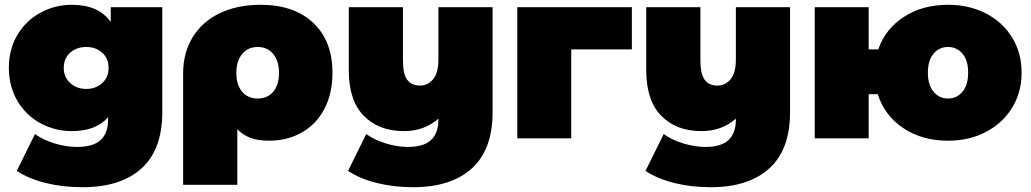

<svg xmlns="http://www.w3.org/2000/svg" viewBox="-20 -577 4300 801"><path d="M657 -547H442V-485C408.7 -533 354.7 -557 280 -557C233.3 -557 189.8 -546.2 149.5 -524.5C109.2 -502.8 77 -472 53 -432C29 -392 17 -346 17 -294C17 -242 29 -195.8 53 -155.5C77 -115.2 109.2 -84.2 149.5 -62.5C189.8 -40.8 233.3 -30 280 -30C346.7 -30 397 -49.3 431 -88V-78C431 -40.7 420.7 -12.3 400 7C379.3 26.3 346.3 36 301 36C271 36 239.7 31 207 21C174.3 11 147.3 -2 126 -18L50 136C83.3 158 123.7 174.8 171 186.5C218.3 198.2 269.3 204 324 204C430.7 204 512.8 177.8 570.5 125.5C628.2 73.2 657 -5 657 -109ZM406.5 -230.5C388.8 -214.2 366.7 -206 340 -206C313.3 -206 291 -214.2 273 -230.5C255 -246.8 246 -268 246 -294C246 -320 254.8 -341 272.5 -357C290.2 -373 312.7 -381 340 -381C366.7 -381 388.8 -373 406.5 -357C424.2 -341 433 -320 433 -294C433 -268 424.2 -246.8 406.5 -230.5Z M1287 -481.5C1233.7 -531.8 1160.3 -557 1067 -557C1002.3 -557 945.7 -545.3 897 -522C848.3 -498.7 810.7 -465.3 784 -422C757.3 -378.7 744 -328.3 744 -271V194H970V-38C986 -21.3 1004.7 -9.2 1026 -1.5C1047.3 6.2 1072.3 10 1101 10C1153.7 10 1200.2 -1.7 1240.5 -25C1280.8 -48.3 1312 -81.3 1334 -124C1356 -166.7 1367 -216.3 1367 -273C1367 -361.7 1340.3 -431.2 1287 -481.5ZM1120 -194.5C1104 -175.5 1082.3 -166 1055 -166C1027.7 -166 1006 -175.5 990 -194.5C974 -213.5 966 -239.7 966 -273C966 -305.7 974 -331.8 990 -351.5C1006 -371.2 1027.7 -381 1055 -381C1082.3 -381 1104 -371.2 1120 -351.5C1136 -331.8 1144 -305.7 1144 -273C1144 -239.7 1136 -213.5 1120 -194.5Z M2035 -547H1809V-330C1809 -292 1801.7 -264.2 1787 -246.5C1772.3 -228.8 1754 -220 1732 -220C1708.7 -220 1691 -228 1679 -244C1667 -260 1661 -286.7 1661 -324V-547H1435V-285C1435 -199.7 1456 -135.8 1498 -93.5C1540 -51.2 1595.7 -30 1665 -30C1721.7 -30 1769.7 -47.3 1809 -82V-78C1809 -40.7 1798.8 -12.3 1778.5 7C1758.2 26.3 1725.7 36 1681 36C1651.7 36 1620.8 31 1588.5 21C1556.2 11 1529.3 -2 1508 -18L1432 136C1465.3 158 1505.5 174.8 1552.5 186.5C1599.5 198.2 1650 204 1704 204C1809.3 204 1890.8 177.8 1948.5 125.5C2006.2 73.2 2035 -5 2035 -109Z M2616 -371V-547H2138V0H2363V-371Z M3276 -547H3050V-330C3050 -292 3042.7 -264.2 3028 -246.5C3013.3 -228.8 2995 -220 2973 -220C2949.7 -220 2932 -228 2920 -244C2908 -260 2902 -286.7 2902 -324V-547H2676V-285C2676 -199.7 2697 -135.8 2739 -93.5C2781 -51.2 2836.7 -30 2906 -30C2962.7 -30 3010.7 -47.3 3050 -82V-78C3050 -40.7 3039.8 -12.3 3019.5 7C2999.2 26.3 2966.7 36 2922 36C2892.7 36 2861.8 31 2829.5 21C2797.2 11 2770.3 -2 2749 -18L2673 136C2706.3 158 2746.5 174.8 2793.5 186.5C2840.5 198.2 2891 204 2945 204C3050.3 204 3131.8 177.8 3189.5 125.5C3247.2 73.2 3276 -5 3276 -109Z M4093 -521C4046.3 -545 3993.7 -557 3935 -557C3864.3 -557 3803.2 -540.3 3751.5 -507C3699.8 -473.7 3664 -428.3 3644 -371H3604V-547H3379V0H3604V-184H3642C3660.7 -124.7 3696.2 -77.5 3748.5 -42.5C3800.8 -7.5 3863 10 3935 10C3993.7 10 4046.3 -2.2 4093 -26.5C4139.7 -50.8 4176.2 -84.5 4202.5 -127.5C4228.8 -170.5 4242 -219.3 4242 -274C4242 -328.7 4228.8 -377.5 4202.5 -420.5C4176.2 -463.5 4139.7 -497 4093 -521ZM3995.5 -194.5C3979.8 -175.5 3959.7 -166 3935 -166C3910.3 -166 3890.2 -175.5 3874.5 -194.5C3858.8 -213.5 3851 -240 3851 -274C3851 -308 3858.8 -334.3 3874.5 -353C3890.2 -371.7 3910.3 -381 3935 -381C3959.7 -381 3979.8 -371.7 3995.5 -353C4011.2 -334.3 4019 -308 4019 -274C4019 -240 4011.2 -213.5 3995.5 -194.5Z"/></svg>

Font: Montserrat Custom Black
Style: Regular
Weight: 900
Designer: Julieta Ulanovsky
Foundry: Julieta Ulanovsky
Version: Version 7.200